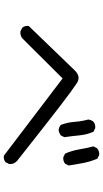

<svg xmlns="http://www.w3.org/2000/svg" viewBox="221 -896 557 1040"><g transform="rotate(90 500.0 -376.5)"><path d="M824.2 -118.2 405.3 -436.5 187.5 -217.8Q171.9 -206.1 150.4 -208L130.9 -217.8Q119.1 -231.4 121.1 -252.9L360.4 -501Q394.5 -537.1 430.2 -514.2Q465.8 -491.2 553.7 -423.8Q641.6 -356.4 851.6 -190.4Q871.1 -172.9 869.1 -147.5L859.4 -127.9Q845.7 -116.2 824.2 -118.2ZM684.6 -415Q668.9 -417 657.2 -426.8Q643.6 -461.9 640.6 -501Q637.7 -540 627.9 -575.2Q629.9 -591.8 639.6 -603.5Q653.3 -615.2 674.8 -613.3L694.3 -603.5Q710 -567.4 713.9 -526.4Q717.8 -485.4 723.6 -446.3L713.9 -426.8Q700.2 -417 684.6 -415ZM832 -440.4 812.5 -450.2Q796.9 -485.4 790 -525.4Q783.2 -565.4 773.4 -603.5L783.2 -623Q798.8 -636.7 820.3 -634.8L839.8 -625Q855.5 -588.9 863.3 -548.8Q871.1 -508.8 877 -469.7L867.2 -450.2Q853.5 -438.5 832 -440.4Z"/></g></svg>

Font: NaikaiFont
Style: Regular
Weight: 400
Version: Version 1.67